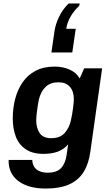

<svg xmlns="http://www.w3.org/2000/svg" viewBox="-20 -907 640 1113"><path d="M243 186Q195 186 155 175Q115 164 86.5 142.5Q58 121 43.5 90.5Q29 60 30 20H167Q168 44 178.5 60.5Q189 77 209.5 85.5Q230 94 257 94Q309 94 334 67.5Q359 41 366 -8L375 -70Q350 -41 315 -28Q280 -15 232 -15Q169 -15 129.5 -41.5Q90 -68 72 -114Q54 -160 54 -220Q54 -280 68 -334Q82 -388 111.5 -430.5Q141 -473 187 -497Q233 -521 297 -521Q344 -521 383.5 -503.5Q423 -486 442 -452L468 -511H572L504 -30Q495 40 466 88Q437 136 383 161Q329 186 243 186ZM276 -106Q329 -106 355.5 -136.5Q382 -167 391 -209Q399 -246 403.5 -280Q408 -314 408 -333Q408 -378 385 -404Q362 -430 319 -430Q273 -430 245 -404Q217 -378 205 -329Q198 -292 194 -259.5Q190 -227 190 -210Q190 -165 210 -135.5Q230 -106 276 -106ZM442 -887 439 -873Q407 -843 388 -809Q369 -775 364 -740H419L399 -603H278L295 -720Q301 -766 322.5 -810Q344 -854 378 -887Z"/></svg>

Font: Chivo Mono Medium SemiBold
Style: Italic
Weight: 600
Italic angle: -8.05°
Monospace: yes
Version: Version 1.008